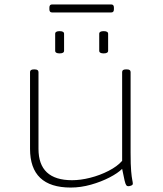

<svg xmlns="http://www.w3.org/2000/svg" viewBox="-20 -837 733 863"><path d="M298 6Q115 6 115 -168V-513Q115 -525 132 -525H136Q153 -525 153 -513V-168Q153 -27 304 -27Q342 -27 385.5 -38Q429 -49 468 -69Q507 -89 529 -114V-513Q529 -525 545 -525H551Q567 -525 567 -513V-150Q567 -96 569.5 -68Q572 -40 574.5 -28.5Q577 -17 577 -11Q577 -6 570 -3Q563 0 556 0Q551 0 547.5 -4.5Q544 -9 540 -25.5Q536 -42 529 -78Q510 -59 472.5 -39.5Q435 -20 389 -7Q343 6 298 6ZM446 -597Q426 -597 426 -609V-685Q426 -697 446 -697Q466 -697 466 -685V-609Q466 -597 446 -597ZM248 -597Q228 -597 228 -609V-685Q228 -697 248 -697Q268 -697 268 -685V-609Q268 -597 248 -597ZM214 -781Q202 -781 202 -795V-803Q202 -817 214 -817H480Q492 -817 492 -803V-795Q492 -781 480 -781Z"/></svg>

Font: Asap Expanded Thin
Style: Regular
Weight: 100
Width: 7
Designer: Pablo Cosgaya
Foundry: Omnibus-Type
Version: Version 3.001; ttfautohint (v1.8.4.7-5d5b)